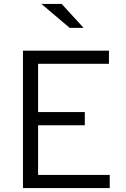

<svg xmlns="http://www.w3.org/2000/svg" viewBox="-20 -958 640 978"><path d="M97 0V-700H535V-633H174V-387H412V-320H174V-67H539V0ZM335 -816 191 -938H294L406 -816Z"/></svg>

Font: Red Hat Mono
Style: Regular
Weight: 400
Designer: Pentagram, MCKL
Foundry: Pentagram, MCKL
Version: Version 1.023